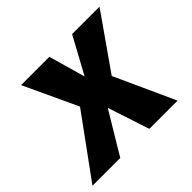

<svg xmlns="http://www.w3.org/2000/svg" viewBox="-180 -686 839 839"><g transform="rotate(-45 239.5 -266.0)"><path d="M41.9 -531.6H216.7L265 -362L350.3 -279.6L477.7 0H303.1L239.6 -193.4L157.8 -283ZM357.4 -531.6H526.8L350.3 -279.6L239.6 -193.4L123.4 0H-48.3L157.8 -283L265 -362Z"/></g></svg>

Font: Fira Sans Variable
Style: Italic
Weight: 397
Italic angle: -8°
Designer: Carrois Corporate & Edenspiekermann AG
Foundry: Carrois Corporate GbR & Edenspiekermann AG
Version: Version 4.202